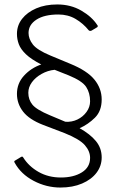

<svg xmlns="http://www.w3.org/2000/svg" viewBox="-20 -772 520 861"><path d="M337 -197Q384 -171 410 -139.5Q436 -108 436 -66Q436 -28 413 2.5Q390 33 348 51Q306 69 251 69Q188 69 131 39Q74 9 46 -42Q44 -45 44 -47.5Q44 -50 46 -51L74 -68Q77 -70 80 -69.5Q83 -69 84 -66Q109 -26 153 -1Q197 24 253 24Q310 24 347 1Q384 -22 384 -64Q384 -94 360.5 -121Q337 -148 270 -175L173 -212Q111 -236 83.5 -271.5Q56 -307 56 -351Q56 -398 87.5 -432.5Q119 -467 165 -483Q120 -506 96.5 -528.5Q73 -551 64.5 -573.5Q56 -596 56 -620Q56 -658 79 -687.5Q102 -717 142.5 -734.5Q183 -752 237 -752Q297 -752 344.5 -724.5Q392 -697 416 -660Q419 -657 418.5 -654.5Q418 -652 416 -650L391 -635Q387 -633 383.5 -633.5Q380 -634 378 -636Q353 -667 319 -687Q285 -707 242 -707Q179 -707 143.5 -684Q108 -661 108 -624Q108 -598 127 -573Q146 -548 206 -523L295 -486Q371 -455 403.5 -415Q436 -375 436 -326Q436 -274 405.5 -244Q375 -214 337 -197ZM273 -226Q302 -224 327 -236Q352 -248 368 -270Q384 -292 384 -318Q384 -355 366.5 -382Q349 -409 288 -434L225 -459Q194 -456 166.5 -440.5Q139 -425 123 -403Q107 -381 107 -356Q107 -325 125.5 -302.5Q144 -280 204 -255L273 -226Z"/></svg>

Font: Libre Franklin ExtraLight
Style: Regular
Weight: 250
Designer: Pablo Impallari, Rodrigo Fuenzalida, Nhung Nguyen
Foundry: Impallari Type
Version: Version 3.000